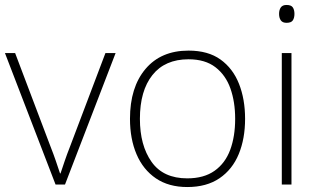

<svg xmlns="http://www.w3.org/2000/svg" viewBox="-20 -744 1284 774"><path d="M204 0 0 -530H41L183 -155Q196 -122 205 -95.5Q214 -69 222 -45H224Q232 -69 241 -95.5Q250 -122 263 -155L405 -530H446L242 0Z M968 -265Q968 -185 942.5 -123Q917 -61 865 -25.5Q813 10 735 10Q660 10 608.5 -25Q557 -60 530.5 -122Q504 -184 504 -265Q504 -392 566.5 -466Q629 -540 740 -540Q819 -540 869 -504Q919 -468 943.5 -406Q968 -344 968 -265ZM544 -265Q544 -158 591 -91.5Q638 -25 735 -25Q802 -25 845 -55.5Q888 -86 908 -140Q928 -194 928 -265Q928 -333 909 -387Q890 -441 848.5 -473Q807 -505 740 -505Q645 -505 594.5 -441.5Q544 -378 544 -265Z M1135 -724Q1154 -724 1160.5 -714Q1167 -704 1167 -688Q1167 -672 1160.5 -662Q1154 -652 1135 -652Q1119 -652 1112 -662Q1105 -672 1105 -688Q1105 -704 1112 -714Q1119 -724 1135 -724ZM1155 -530V0H1116V-530Z"/></svg>

Font: Noto Sans Thai ExtraLight
Style: Regular
Weight: 200
Designer: Monotype Design Team
Foundry: Monotype Imaging Inc.
Version: Version 2.001; ttfautohint (v1.8.4.7-5d5b)